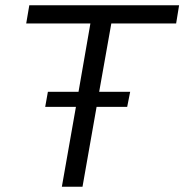

<svg xmlns="http://www.w3.org/2000/svg" viewBox="-20 -706 697 726"><path d="M213.9 0 267.1 -301.8H150.9L161.1 -358.9H276.9L321.8 -617.2H79.1L90.8 -686H657.2L646 -617.2H400.9L355 -358.9H472.2L460.9 -301.8H345.2L292 0Z"/></svg>

Font: Archivo Light
Style: Italic
Weight: 300
Italic angle: -10°
Designer: Hector Gatti
Foundry: Omnibus-Type
Version: Version 2.001